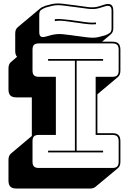

<svg xmlns="http://www.w3.org/2000/svg" viewBox="-20 -971 745 1110"><path d="M501 119H75Q51 119 40 108Q29 97 29 73V-46Q29 -59 32.5 -68Q36 -77 43 -83L164 -185V-408H75Q51 -408 40 -419Q29 -430 29 -454V-575Q29 -588 32.5 -597Q36 -606 43 -612L79 -643Q74 -647 71 -655.5Q68 -664 68 -676V-777Q68 -790 71.5 -798.5Q75 -807 83 -814L212 -922Q216 -926 223.5 -929.5Q231 -933 239 -936H240V-937Q264 -944 280.5 -947.5Q297 -951 313.5 -951Q330 -951 349.5 -948.5Q369 -946 400 -942L417 -940L439 -937Q471 -932 490 -930Q509 -928 523 -929Q537 -930 551 -934Q565 -938 586 -945Q611 -952 623 -943Q635 -934 635 -909V-808Q635 -795 631 -786.5Q627 -778 620 -772L570 -730H630Q654 -730 665 -719Q676 -708 676 -684V-563Q676 -550 672.5 -541Q669 -532 662 -526L543 -426V-201H630Q654 -201 665 -190Q676 -179 676 -155V-36Q676 -23 672.5 -14Q669 -5 662 1L532 109Q528 113 519.5 116Q511 119 501 119ZM416 -764 432 -762Q462 -758 481.5 -755.5Q501 -753 517 -753Q533 -753 549 -756.5Q565 -760 589 -767Q606 -774 615.5 -781.5Q625 -789 625 -808V-909Q625 -928 616 -934Q607 -940 589 -935Q567 -928 553 -924Q539 -920 524.5 -919Q510 -918 490.5 -920Q471 -922 438 -927L416 -930L399 -932Q369 -936 349.5 -938.5Q330 -941 314.5 -941Q299 -941 283 -937.5Q267 -934 243 -927Q226 -920 216.5 -912.5Q207 -905 207 -886V-785Q207 -766 216 -760Q225 -754 243 -759Q263 -765 277.5 -768.5Q292 -772 307 -773.5Q322 -775 341 -773.5Q360 -772 388 -768ZM535 -841V-831Q515 -829 492 -831Q469 -833 431 -839L415 -841L387 -845Q354 -850 333.5 -851Q313 -852 297 -849V-860Q314 -862 334.5 -860.5Q355 -859 389 -855L417 -851L433 -849Q471 -843 493 -841Q515 -839 535 -841ZM204 0H630Q649 0 657.5 -8.5Q666 -17 666 -36V-155Q666 -174 657.5 -182.5Q649 -191 630 -191H533V-527H630Q649 -527 657.5 -535.5Q666 -544 666 -563V-684Q666 -703 657.5 -711.5Q649 -720 630 -720H204Q185 -720 176.5 -711.5Q168 -703 168 -684V-563Q168 -544 176.5 -535.5Q185 -527 204 -527H303V-191H204Q185 -191 176.5 -182.5Q168 -174 168 -155V-36Q168 -17 176.5 -8.5Q185 0 204 0ZM576 -90H258V-100H413V-620H258V-630H576V-620H423V-100H576Z"/></svg>

Font: Bungee Shade
Style: Regular
Weight: 400
Designer: David Jonathan Ross
Foundry: David Jonathan Ross
Version: Version 1.001;PS 1.0;hotconv 1.0.72;makeotf.lib2.5.5900